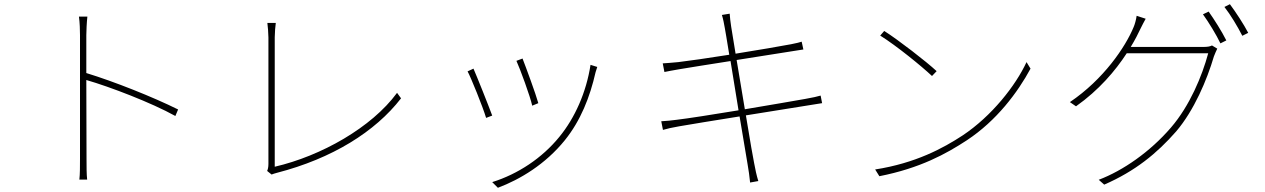

<svg xmlns="http://www.w3.org/2000/svg" viewBox="-20 -836 6010 912"><path d="M826 -316C705 -376 521 -449 390 -489V-669C390 -688 392 -731 395 -757H355C359 -730 360 -690 360 -669V-81C360 -46 360 -8 357 17H394C391 -8 391 -46 391 -81L390 -456C501 -424 700 -348 813 -285Z M1270 -7C1278 -10 1287 -13 1295 -15C1558 -83 1762 -210 1885 -369L1866 -395C1745 -230 1505 -95 1285 -44V-659C1285 -678 1288 -716 1290 -727H1250C1252 -716 1255 -674 1255 -658V-57C1255 -41 1252 -31 1249 -24Z M2462 -558 2433 -547C2450 -510 2499 -377 2508 -334L2537 -346C2526 -387 2477 -520 2462 -558ZM2785 -528C2765 -398 2711 -276 2637 -186C2555 -85 2440 -9 2318 29L2345 56C2451 16 2571 -56 2663 -170C2738 -263 2782 -374 2809 -493C2811 -499 2814 -510 2817 -518ZM2229 -510 2201 -497C2216 -470 2274 -327 2289 -276L2318 -287C2300 -336 2244 -476 2229 -510Z M3878 -382C3862 -377 3842 -373 3804 -366C3746 -356 3633 -336 3518 -317L3479 -551L3745 -593C3768 -597 3788 -600 3796 -601L3788 -638C3778 -635 3765 -631 3738 -626C3689 -617 3582 -598 3474 -581C3462 -652 3454 -704 3453 -710C3450 -730 3447 -753 3446 -771L3409 -765C3415 -746 3419 -725 3423 -702C3424 -696 3433 -646 3444 -576C3343 -560 3246 -546 3202 -541C3170 -538 3147 -536 3128 -535L3136 -494C3151 -497 3176 -502 3206 -507C3252 -515 3349 -530 3450 -546L3488 -312C3366 -292 3246 -273 3194 -267C3173 -264 3142 -261 3121 -260L3129 -219C3150 -225 3171 -230 3206 -236C3258 -245 3373 -264 3493 -283L3531 -56C3536 -27 3540 0 3543 31L3582 24C3574 -1 3567 -34 3562 -62C3559 -74 3542 -172 3523 -288C3634 -306 3746 -324 3810 -334C3847 -340 3870 -344 3885 -346Z M4180 -689 4161 -667C4238 -619 4357 -522 4407 -475L4429 -498C4381 -543 4245 -648 4180 -689ZM4137 -31 4157 1C4350 -37 4474 -105 4573 -170C4714 -263 4814 -397 4875 -510L4856 -541C4804 -429 4691 -285 4553 -193C4460 -132 4329 -61 4137 -31Z M5351 -613C5371 -646 5387 -677 5400 -705C5406 -717 5413 -731 5422 -747L5379 -761C5377 -744 5370 -719 5365 -708C5326 -613 5222 -459 5062 -351L5091 -331C5200 -408 5278 -500 5332 -583H5719C5690 -475 5631 -333 5542 -230C5443 -115 5315 -26 5199 18L5225 41C5372 -23 5475 -107 5567 -212C5652 -312 5713 -456 5746 -568C5748 -575 5758 -596 5762 -605L5737 -620C5727 -615 5716 -613 5693 -613ZM5694 -768C5721 -731 5758 -670 5777 -630L5805 -644C5783 -688 5746 -746 5721 -781ZM5796 -803C5825 -766 5858 -711 5881 -666L5909 -680C5889 -719 5849 -780 5822 -816Z"/></svg>

Font: Noto Sans T Chinese Thin
Style: Regular
Weight: 100
Designer: Ryoko NISHIZUKA (kana & ideographs); Paul D. Hunt (Latin, Greek & Cyrillic); Wenlong ZHANG (bopomofo); Sandoll Communica
Foundry: Adobe Systems Incorporated
Version: Version 1.000;PS 1;hotconv 1.0.78;makeotf.lib2.5.61930